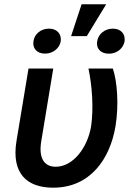

<svg xmlns="http://www.w3.org/2000/svg" viewBox="-20 -865 626 895"><path d="M112.9 -545.5 56.8 -207.4C32.3 -56.8 104.8 9.9 228 9.9C399.1 9.9 492.5 -121.8 518.5 -277C534.8 -376.4 526.3 -485.8 506 -545.5H392.4C409.4 -464.5 416.9 -360.8 404.8 -277C388.1 -175.8 320.3 -87.7 239.7 -87.7C194.6 -87.7 157.7 -117.2 172.2 -206L228.3 -545.5ZM136 -672.9C130.7 -640.6 151.3 -615.1 189.6 -615.1C228 -615.1 257.8 -640.6 263.1 -672.9C267.4 -705.3 246.8 -731.5 208.5 -731.5C169.4 -731.5 140.3 -705.3 136 -672.9ZM311.4 -696.7H384.6L475.1 -845.2H360.4ZM432.9 -671.9C427.2 -639.9 448.5 -614.7 487.6 -614.7C525.6 -614.7 554.3 -639.6 560.7 -671.9C565.3 -705.6 544.4 -731.5 506.4 -731.5C467.3 -731.5 437.5 -705.3 432.9 -671.9Z"/></svg>

Font: Magic Ui Pro Semi Bold
Style: Italic
Weight: 600
Italic angle: -9.39999°
Designer: Stefan Endress, Andreas Faust
Version: Version 1.000;FEAKit 1.0